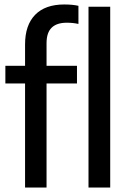

<svg xmlns="http://www.w3.org/2000/svg" viewBox="-20 -838 572 858"><path d="M267 -818Q304.5 -818 330.5 -812V-731Q306.5 -736.5 278.5 -736.5Q233.5 -736.5 210.8 -714.2Q188 -692 188 -645V-544H324V-465H188V0H92V-465H4V-544H92V-639.5Q92 -725.5 137 -771.8Q182 -818 267 -818ZM375.5 -808H472.5V0H375.5Z"/></svg>

Font: Encode Sans Condensed Medium
Style: Regular
Weight: 500
Width: 3
Designer: Multiple Designers
Foundry: Impallari Type
Version: Version 2.000